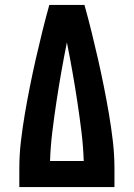

<svg xmlns="http://www.w3.org/2000/svg" viewBox="-20 -755 540 775"><path d="M58 0V-74Q58 -130 64.5 -185.5Q71 -241 80.5 -296.5Q90 -352 101 -407Q112 -462 124.5 -517Q137 -572 150.5 -626.5Q164 -681 179 -735H321Q336 -681 349.5 -626.5Q363 -572 375.5 -517Q388 -462 399 -407Q410 -352 419.5 -296.5Q429 -241 435.5 -185.5Q442 -130 442 -74V0ZM182 -105H318Q316 -165 308.5 -225.5Q301 -286 292 -345.5Q283 -405 272.5 -464.5Q262 -524 250 -584Q238 -524 227.5 -464.5Q217 -405 208 -345.5Q199 -286 191.5 -225.5Q184 -165 182 -105Z"/></svg>

Font: Iosevka Curly Extrabold
Style: Regular
Weight: 800
Monospace: yes
Designer: Belleve Invis
Foundry: Belleve Invis
Version: Version 22.1.2; ttfautohint (v1.8.4)